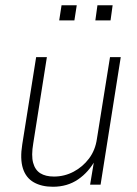

<svg xmlns="http://www.w3.org/2000/svg" viewBox="-20 -705 523 733"><path d="M182 8Q139 8 109 -9Q79 -26 67.5 -62Q56 -98 65 -154L118 -487H159L107 -158Q99 -111 106.5 -83.5Q114 -56 134 -43.5Q154 -31 186 -31Q226 -31 261 -49.5Q296 -68 320 -100Q344 -132 350 -175L400 -487H441L364 0H324L340 -96H345Q319 -48 278 -20Q237 8 182 8ZM344 -627 352 -685H410L402 -627ZM206 -627 215 -685H273L264 -627Z"/></svg>

Font: Nunito Sans 10pt Condensed ExtraLight
Style: Italic
Weight: 250
Width: 3
Italic angle: -9°
Designer: Vernon Adams
Foundry: Vernon Adams
Version: Version 3.101;gftools[0.9.27]